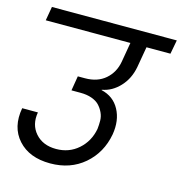

<svg xmlns="http://www.w3.org/2000/svg" viewBox="-109 -838 884 934"><g transform="rotate(15 333.5 -371.5)"><path d="M25.9 -669.9 38.1 -740.2H667L653.8 -669.9H533.2L515.1 -565.9Q503.9 -504.9 465.3 -463.9Q426.8 -422.9 377 -414.1L376 -412.1Q438 -397.9 467 -344.2Q496.1 -290.5 483.9 -217.8Q466.3 -122.1 397 -62.5Q327.6 -2.9 226.1 -2.9Q120.6 -2.9 64.2 -65.7Q7.8 -128.4 25.9 -227.1H105Q93.8 -163.6 131.3 -120.8Q168.9 -78.1 235.8 -78.1Q300.8 -78.1 347.2 -118.9Q393.6 -159.7 405.8 -224.1Q408.2 -245.6 408 -266.6Q407.7 -287.6 398.7 -306.9Q389.6 -326.2 375.7 -340.8Q361.8 -355.5 337.2 -364.3Q312.5 -373 280.8 -373H234.9L247.1 -446.8H283.2Q346.2 -446.8 385.7 -481.2Q425.3 -515.6 435.1 -570.8L452.1 -669.9Z"/></g></svg>

Font: Poppins
Style: Italic
Weight: 400
Italic angle: -10°
Designer: Ninad Kale (Devanagari), Jonny Pinhorn (Latin)
Foundry: Indian Type Foundry
Version: Version 3.200;PS 1.000;hotconv 16.6.54;makeotf.lib2.5.65590